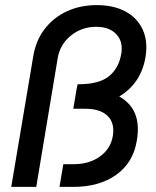

<svg xmlns="http://www.w3.org/2000/svg" viewBox="-20 -732 610 752"><path d="M24 0 110 -510Q120 -573 155 -618.5Q190 -664 242.5 -688Q295 -712 359 -712Q424 -712 470.5 -687.5Q517 -663 538.5 -617Q560 -571 550 -509Q533 -406 447 -354Q537 -304 516 -182Q502 -95 435.5 -47.5Q369 0 267 0H213L228 -89H269Q330 -89 372 -119.5Q414 -150 422 -200Q430 -250 401.5 -278Q373 -306 314 -306H267L280 -383L284 -402H287Q369 -402 407.5 -434Q446 -466 455 -522Q463 -569 435.5 -598Q408 -627 357 -627Q300 -627 257.5 -592.5Q215 -558 206 -504L122 0Z"/></svg>

Font: Figtree Medium
Style: Italic
Weight: 500
Italic angle: -9.5°
Foundry: Erik Kennedy
Version: Version 2.001; ttfautohint (v1.8.4.7-5d5b);gftools[0.9.27]